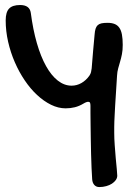

<svg xmlns="http://www.w3.org/2000/svg" viewBox="-20 -423 532 773"><path d="M244.1 13.2Q214.8 13.2 185.5 -1.2Q156.2 -15.6 129.4 -40.5Q102.5 -65.4 79.6 -99.4Q56.6 -133.3 39.6 -172.6Q22.5 -211.9 12.7 -254.9Q2.9 -297.9 2.9 -340.8Q2.9 -374 16.6 -388.4Q30.3 -402.8 61 -402.8Q99.6 -402.8 104 -371.1Q112.8 -303.7 128.4 -249.5Q144 -195.3 165.3 -157.2Q186.5 -119.1 212.6 -98.6Q238.8 -78.1 268.1 -78.1Q289.1 -78.1 307.6 -88.6Q326.2 -99.1 339.8 -118.2Q344.7 -125.5 346.4 -132.3Q348.1 -139.2 349.1 -147.9Q351.6 -182.6 354.7 -216.1Q357.9 -249.5 360.8 -283.2Q361.8 -297.9 364.7 -307.1Q367.7 -316.4 373.5 -321.8Q379.4 -327.1 388.9 -329.1Q398.4 -331.1 413.1 -331.1Q429.7 -331.1 441.4 -326.4Q453.1 -321.8 460.4 -311.3Q467.8 -300.8 470.9 -283.9Q474.1 -267.1 474.1 -242.2Q474.1 -220.7 470.9 -204.8Q467.8 -189 463.6 -175Q459.5 -161.1 455.8 -147.7Q452.1 -134.3 451.2 -118.2Q448.7 -77.6 446.8 -48.1Q444.8 -18.6 443.6 2.4Q442.4 23.4 441.7 38.6Q440.9 53.7 440.4 65.7Q439.9 77.6 439.9 88.4Q439.9 99.1 439.9 111.8Q439.9 134.8 441.9 161.9Q443.8 189 446 213.9Q448.2 238.8 450.2 257.8Q452.1 276.9 452.1 284.2Q452.1 293.5 446.3 301.8Q440.4 310.1 430.7 316.4Q420.9 322.8 407.7 326.4Q394.5 330.1 379.9 330.1Q367.2 330.1 359.6 321.5Q352.1 313 351.1 298.8Q349.6 280.3 348.6 253.7Q347.7 227.1 346.7 197Q345.7 167 345.5 136Q345.2 105 344.7 78.4Q344.2 51.8 344.2 31.7Q344.2 11.7 344.2 2.9Q344.2 -5.9 342.3 -9.5Q340.3 -13.2 335 -13.2Q332 -13.2 327.1 -11.5Q322.3 -9.8 315.9 -5.9Q298.8 4.4 281.2 8.8Q263.7 13.2 244.1 13.2Z"/></svg>

Font: Gochi Hand Cyrillic
Style: Regular
Weight: 400
Designer: Juan Pablo del Peral; Denis Ignatov
Foundry: Juan Pablo del Peral; Denis Ignatov
Version: Version 1.00 June 29, 2018, initial release